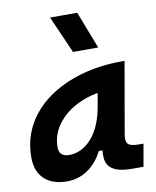

<svg xmlns="http://www.w3.org/2000/svg" viewBox="-89 -863 763 941"><g transform="rotate(-10 293.0 -392.5)"><path d="M168.9 10.3Q95.7 10.3 55.7 -27.8Q15.6 -65.9 15.6 -135.3Q15.6 -223.1 54.7 -294.7Q93.8 -366.2 164.3 -417Q234.9 -467.8 329.6 -495.1Q424.3 -522.5 535.6 -522.5H547.9L485.8 -166.5Q480 -132.3 492.7 -119.6Q505.4 -106.9 545.4 -106.9H568.8L549.3 4.9H496.1Q446.3 4.9 418.5 -5.1Q390.6 -15.1 378.7 -31.7Q366.7 -48.3 364.7 -68.6Q362.8 -88.9 365.2 -109.4H347.2Q317.4 -51.8 271.5 -20.8Q225.6 10.3 168.9 10.3ZM200.7 -115.2Q264.6 -115.2 313.2 -170.2Q361.8 -225.1 379.4 -325.7L390.6 -390.6Q321.3 -377.9 267.1 -345.5Q212.9 -313 181.9 -265.9Q150.9 -218.8 150.9 -162.1Q150.9 -115.2 200.7 -115.2ZM306.6 -609.4 225.1 -794.9H360.4L432.1 -609.4Z"/></g></svg>

Font: Cascadia Mono
Style: Bold Italic
Weight: 700
Italic angle: -10°
Monospace: yes
Designer: Aaron Bell
Foundry: Saja Typeworks
Version: Version 2404.023; ttfautohint (v1.8.4)